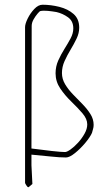

<svg xmlns="http://www.w3.org/2000/svg" viewBox="-20 -657 441 812"><path d="M160 -637Q195 -637 231 -628Q267 -619 291 -598Q315 -577 315 -540Q315 -517 304 -494Q293 -471 278.5 -447Q264 -423 253 -398.5Q242 -374 242 -348Q242 -323 255.5 -300.5Q269 -278 289 -257.5Q309 -237 329 -216.5Q349 -196 362.5 -174.5Q376 -153 376 -129Q376 -119 373.5 -111.5Q371 -104 369 -95Q361 -77 340.5 -52.5Q320 -28 297 -9.5Q274 9 259 9Q232 9 195.5 5Q159 1 113 -3V42L117 121Q111 126 106 130.5Q101 135 99 135Q97 135 91.5 127Q86 119 86 116V-542Q86 -556 97 -578.5Q108 -601 125 -619Q142 -637 160 -637ZM114 -547 113 -29Q158 -23 198.5 -18.5Q239 -14 255 -14Q263 -14 278.5 -25Q294 -36 310 -53.5Q326 -71 337.5 -91.5Q349 -112 349 -131Q349 -154 329 -177.5Q309 -201 282 -227Q255 -253 235 -282.5Q215 -312 215 -347Q215 -376 226.5 -401.5Q238 -427 252.5 -450Q267 -473 278.5 -494.5Q290 -516 290 -537Q290 -568 267.5 -584Q245 -600 219 -606Q202 -609 182.5 -611Q163 -613 150 -610Q148 -610 139 -599.5Q130 -589 122 -575Q114 -561 114 -547Z"/></svg>

Font: Grenze Gotisch Thin
Style: Regular
Weight: 100
Designer: Renata Polastri
Foundry: Omnibus-Type
Version: Version 1.001